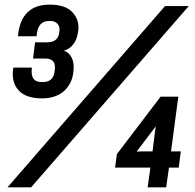

<svg xmlns="http://www.w3.org/2000/svg" viewBox="-20 -806 840 826"><path d="M117.2 -515.1Q108.9 -453.1 158.2 -453.1H164.1Q210 -453.1 214.8 -499L215.8 -506.8Q221.7 -554.2 174.8 -554.2H122.1L130.9 -624H183.1Q229.5 -624 234.9 -666L235.8 -673.8Q237.8 -692.9 226.8 -704.3Q215.8 -715.8 196.8 -715.8H190.9Q167 -715.8 153.6 -700.7Q140.1 -685.5 137.2 -649.9H57.1L58.1 -658.2Q73.2 -786.1 193.8 -786.1Q261.2 -786.1 291.5 -753.4Q321.8 -720.7 316.9 -676.8L315.9 -668.9Q311.5 -636.2 295.4 -615.5Q279.3 -594.7 254.9 -587.9Q277.3 -581.1 288.8 -557.1Q300.3 -533.2 295.9 -499L294.9 -491.2Q292.5 -471.2 283.9 -452.9Q275.4 -434.6 259.8 -418.5Q244.1 -402.3 218.8 -392.6Q193.4 -382.8 161.1 -382.8Q92.3 -382.8 60.8 -416.5Q29.3 -450.2 36.1 -506.8L37.1 -515.1ZM113.8 0H12.2L689.9 -779.8H792ZM694.8 0H615.2L627 -85H475.1L482.9 -143.1L670.9 -390.1H747.1L715.8 -154.8H757.8L749 -85H707ZM649.9 -262.2 567.9 -153.8 594.2 -154.8H636.2L646 -232.9Z"/></svg>

Font: Cooper Hewitt
Style: Medium Italic
Weight: 708
Designer: Village Type and Design LLC
Foundry: Cooper Hewitt Smithsonian Design Museum
Version: 1.000